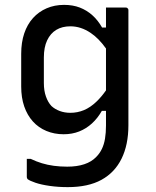

<svg xmlns="http://www.w3.org/2000/svg" viewBox="-20 -563 640 788"><path d="M243 -543Q279 -543 307.5 -532Q336 -521 359 -500.5Q382 -480 399 -450H415V-532H496Q500 -532 502 -530.5Q504 -529 505.5 -527Q507 -525 507 -521V-49Q507 31 479 88Q451 145 396.5 175Q342 205 258 205Q219 205 184 200Q149 195 125.5 187Q102 179 93 172Q92 170 91 168Q90 166 90 164V89H106Q129 100 152 107Q175 114 201 117.5Q227 121 256 121Q296 121 326 111Q356 101 375 81Q389 67 398 48.5Q407 30 411 6Q415 -18 415 -48V-108H398Q381 -78 357.5 -56.5Q334 -35 305 -23.5Q276 -12 241 -12Q203 -12 170.5 -25.5Q138 -39 115 -64.5Q92 -90 79.5 -126Q67 -162 67 -208V-342Q67 -389 79.5 -426Q92 -463 115.5 -489Q139 -515 171.5 -529Q204 -543 243 -543ZM415 -192V-364Q385 -406 352 -428Q312 -455 269 -455Q235 -455 211 -440.5Q187 -426 173.5 -397.5Q160 -369 160 -327V-222Q160 -191 168.5 -167Q177 -143 191 -128Q205 -115 225 -107.5Q245 -100 269 -100Q298 -100 324.5 -111Q351 -122 376 -146Q396 -165 415 -192Z"/></svg>

Font: Code D OnePiece
Style: Regular
Weight: 400
Version: Version 1.085; ttfautohint (v1.8.4.7-5d5b);Nerd Fonts 3.0.2